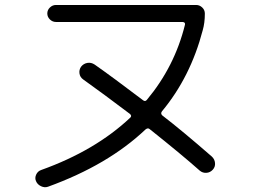

<svg xmlns="http://www.w3.org/2000/svg" viewBox="-20 -740 1040 783"><path d="M175.8 21.5Q162.1 26.4 147.5 19.5Q132.8 12.7 127 -1Q121.1 -13.7 127.4 -27.8Q133.8 -42 148.4 -46.9Q369.1 -126 511.7 -260.7Q518.6 -267.6 509.8 -275.4Q401.4 -357.4 319.3 -416Q306.6 -424.8 304.2 -439.9Q301.8 -455.1 310.5 -467.8Q320.3 -480.5 335.9 -483.4Q351.6 -486.3 366.2 -476.6Q441.4 -423.8 563.5 -331.1Q572.3 -324.2 579.1 -333Q692.4 -468.8 734.4 -639.6Q736.3 -649.4 724.6 -650.4H208Q194.3 -650.4 183.6 -660.6Q172.9 -670.9 172.9 -685.1Q172.9 -699.2 183.6 -709.5Q194.3 -719.7 208 -719.7H780.3Q793.9 -719.7 804.7 -709.5Q815.4 -699.2 815.4 -684.6Q815.4 -646.5 806.6 -616.2Q756.8 -425.8 640.6 -286.1Q633.8 -277.3 641.6 -269.5Q721.7 -208 843.8 -101.6Q855.5 -90.8 856.9 -75.2Q858.4 -59.6 847.7 -47.9Q836.9 -36.1 821.8 -35.2Q806.6 -34.2 794.9 -43.9Q718.8 -111.3 589.8 -213.9Q583 -219.7 573.2 -211.9Q420.9 -67.4 175.8 21.5Z"/></svg>

Font: Rounded-X Mgen+ 1m regular
Style: Regular
Weight: 400
Designer: [Source Han Sans]
Ryoko NISHIZUKA  (kana & ideographs); Paul D. Hunt (Latin, Greek & Cyrillic); Wenlong ZHANG  (bopomofo
Version: Version 1.059.20150602